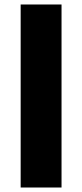

<svg xmlns="http://www.w3.org/2000/svg" viewBox="-20 -745 366 855"><path d="M254 -725V90H72V-725Z"/></svg>

Font: Gmarket Sans TTF Bold
Style: Regular
Weight: 700
Designer: Creative Director : Sungho Lee; Art Director : Kiwoong Choi; Project Manager : Sori Yang, Jongwook Yoon; Font Designer :
Foundry: Sandoll Inc.
Version: Version 1.000;hotconv 1.0.109;makeotfexe 2.5.65596